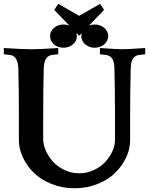

<svg xmlns="http://www.w3.org/2000/svg" viewBox="-25 -986 787 1008"><path d="M658.2 -366.2V-249.5Q658.2 -204.6 637.5 -159.9Q616.7 -115.2 580.1 -79.1Q543.5 -43 487.3 -20.3Q431.2 2.4 366.2 2.4Q301.3 2.4 245.1 -20.3Q189 -43 152.3 -79.1Q115.7 -115.2 95 -159.9Q74.2 -204.6 74.2 -249.5V-366.2Q74.2 -501.5 71.3 -625.5Q69.8 -692.9 25.9 -697.8L-4.9 -701.2V-733.9Q90.3 -727.5 138.2 -727.5Q186.5 -727.5 280.8 -733.9V-701.2L250 -697.8Q206.1 -692.9 204.6 -625.5Q201.7 -501.5 201.7 -366.2V-254.4Q201.7 -226.1 215.6 -194.8Q229.5 -163.6 253.4 -137.2Q277.3 -110.8 313.5 -93.5Q349.6 -76.2 390.1 -76.2Q430.7 -76.2 466.8 -92.8Q502.9 -109.4 526.9 -135Q550.8 -160.6 564.7 -190.9Q578.6 -221.2 578.6 -249.5V-402.8Q578.6 -501.5 575.7 -625.5Q575.2 -660.6 564 -678Q552.7 -695.3 529.8 -697.8L499.5 -701.2V-733.9Q593.8 -727.5 618.2 -727.5Q643.1 -727.5 737.3 -733.9V-701.2L707 -697.8Q684.1 -695.3 672.9 -678Q661.6 -660.6 661.1 -625.5Q658.2 -501.5 658.2 -366.2ZM258.3 -753.2Q237.8 -771 237.8 -796.4Q237.8 -821.8 258.3 -839.6Q278.8 -857.4 308.1 -857.4Q337.4 -857.4 357.9 -839.6Q378.4 -821.8 378.4 -796.4Q378.4 -771 357.9 -753.2Q337.4 -735.4 308.1 -735.4Q278.8 -735.4 258.3 -753.2ZM472.2 -857.4Q501.5 -857.4 522.2 -839.6Q543 -821.8 543 -796.4Q543 -771 522.2 -753.2Q501.5 -735.4 472.2 -735.4Q443.4 -735.4 422.6 -753.2Q401.9 -771 401.9 -796.4Q401.9 -821.8 422.6 -839.6Q443.4 -857.4 472.2 -857.4ZM390.6 -798.3 259.8 -934.1 280.8 -965.8 390.6 -902.8Q460 -941.9 500.5 -965.8L521.5 -934.1Z"/></svg>

Font: Flanker
Style: Bold
Weight: 700
Designer: Flanker
Foundry: Flanker
Version: Version 2.021